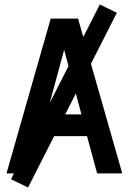

<svg xmlns="http://www.w3.org/2000/svg" viewBox="-20 -773 574 856"><path d="M9 0 206 -690H328L525 0H413L368 -166H163L118 0ZM188 -263H343L266 -551ZM29 26 425 -753 501 -716 105 63Z"/></svg>

Font: Radio Canada Condensed Medium
Style: Regular
Weight: 500
Width: 3
Designer: Charles Daoud, Etienne Aubert Bonn, Alexandre Saumier Demers, Jacques Le Bailly
Foundry: Radio-Canada
Version: Version 2.104; ttfautohint (v1.8.4.7-5d5b);gftools[0.9.28.de